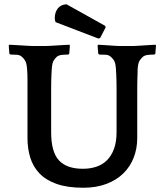

<svg xmlns="http://www.w3.org/2000/svg" viewBox="-20 -870 772 901"><path d="M712 -656 709 -618 705 -614Q691 -614 675.5 -612.5Q660 -611 651 -604Q643 -597 635.5 -586Q628 -575 626 -547Q626 -535 625.5 -523Q625 -511 624.5 -494Q624 -477 624 -453Q624 -429 624 -394V-222Q624 -173 607.5 -130.5Q591 -88 559 -56.5Q527 -25 479.5 -7Q432 11 371 11Q296 11 245.5 -7Q195 -25 165 -56.5Q135 -88 122 -130.5Q109 -173 109 -222V-394Q109 -429 109 -453Q109 -477 109 -494Q109 -511 108.5 -523Q108 -535 107 -547Q105 -574 97.5 -586Q90 -598 82 -604Q73 -612 59 -613Q45 -614 29 -614L24 -618L21 -656L23 -660Q30 -660 46 -659Q62 -658 79 -657Q96 -656 112 -655Q128 -654 135 -654H194Q201 -654 217 -655Q233 -656 250 -657Q267 -658 283 -659Q299 -660 306 -660L308 -656L305 -618L301 -614Q287 -614 271.5 -612.5Q256 -611 247 -604Q239 -597 232 -586Q225 -575 223 -547Q222 -533 221.5 -521Q221 -509 220.5 -493Q220 -477 220 -454Q220 -431 220 -395V-250Q220 -157 256.5 -117.5Q293 -78 369 -78Q403 -78 432 -87.5Q461 -97 482 -118Q503 -139 515 -171.5Q527 -204 527 -250V-395Q527 -431 527 -454Q527 -477 526.5 -493Q526 -509 525.5 -521Q525 -533 524 -547Q522 -576 514.5 -587Q507 -598 499 -604Q491 -612 476.5 -613Q462 -614 446 -614L441 -618L438 -656L440 -660Q447 -660 461 -659Q475 -658 490.5 -657Q506 -656 520 -655Q534 -654 541 -654H603Q610 -654 625 -655Q640 -656 656.5 -657Q673 -658 688 -659Q703 -660 710 -660ZM442 -689 241 -766Q237 -775 237 -785Q237 -811 250.5 -829.5Q264 -848 292 -850L473 -749L476 -742L450 -692Z"/></svg>

Font: QuattrocentoBold
Style: Bold
Weight: 700
Designer: Pablo Impallari
Foundry: Pablo Impallari, Igino Marini, Branda Gallo
Version: Version 2.000